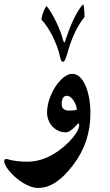

<svg xmlns="http://www.w3.org/2000/svg" viewBox="-79 -715 534 936"><path d="M295.9 -180.7Q294.4 -193.4 289.8 -205.3Q285.2 -217.3 278.3 -226.8Q271.5 -236.3 263.7 -242.2Q255.9 -248 248 -248Q221.7 -248 221.7 -207.5Q221.7 -175.8 258.8 -175.8Q284.7 -175.8 295.9 -180.7ZM361.8 -162.1Q361.8 -92.3 341.1 -29.5Q320.3 33.2 277.3 89.8Q235.4 145 193.6 173.1Q151.9 201.2 106.4 201.2Q88.9 201.2 69.3 194.1Q49.8 187 30.8 175Q11.7 163.1 -6.1 147.2Q-23.9 131.3 -37.6 113.8Q-47.4 101.1 -53 89.6Q-58.6 78.1 -58.6 69.8Q-58.6 66.9 -57.1 64.2Q-55.7 61.5 -50.8 60.1Q-45.4 60.1 -41.7 61Q-38.1 62 -34.7 63H-35.2Q-17.6 67.9 5.6 70.6Q28.8 73.2 53.7 73.2Q159.2 73.2 256.3 -22Q281.2 -48.3 294.2 -69.3Q307.1 -90.3 307.1 -106.4Q307.1 -112.8 303.7 -112.8Q299.8 -112.8 295.4 -106.4Q262.7 -69.8 241.2 -69.8Q221.7 -69.8 204.8 -77.9Q188 -85.9 176 -99.1Q164.1 -112.3 157.2 -129.6Q150.4 -147 150.4 -165.5Q150.4 -197.3 161.6 -230.7Q172.9 -264.2 190.7 -291.7Q208.5 -319.3 230.5 -337.2Q252.4 -355 273.4 -355Q293 -355 309.1 -340.3Q325.2 -325.7 336.9 -299.8Q348.6 -273.9 355.2 -238.8Q361.8 -203.6 361.8 -162.1ZM123 -621.6Q126.5 -642.1 132.8 -658.2Q139.2 -674.3 147.5 -686Q158.7 -673.3 171.1 -652.6Q183.6 -631.8 194.8 -608.4Q206.1 -585 214.8 -562.3Q223.6 -539.6 227.5 -522.5Q230.5 -514.2 231.7 -511Q232.9 -507.8 234.4 -507.8Q237.3 -507.8 239.3 -516.4Q241.2 -524.9 248 -542Q256.3 -566.9 265.9 -589.6Q275.4 -612.3 285.4 -632.1Q295.4 -651.9 305.9 -668Q316.4 -684.1 326.7 -694.8Q329.6 -684.1 331.3 -670.7Q333 -657.2 333 -632.3Q321.8 -618.7 310.5 -600.8Q299.3 -583 289.1 -562.5Q268.1 -519.5 254.9 -473.6Q251.5 -461.9 248.3 -451.2Q245.1 -440.4 241.9 -431.9Q238.8 -423.3 235.4 -418.5Q231.9 -413.6 228 -413.6Q220.2 -413.6 215.8 -429.7Q207.5 -467.3 197.3 -492.9Q187 -518.6 175.3 -542.5Q149.9 -591.3 123 -619.6Z"/></svg>

Font: XB Niloofar
Style: Bold
Weight: 700
Designer: Behnam
Foundry: Irmug
Version: Version 7.201 2008